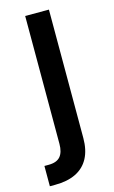

<svg xmlns="http://www.w3.org/2000/svg" viewBox="-135 -588 499 839"><g transform="rotate(-15 115.0 -168.5)"><path d="M70.3 -542.5H177.7V38.6Q177.7 92.3 158 129.4Q138.2 166.5 99.9 185.3Q61.5 204.1 5.9 204.1H-18.1V112.3H0.5Q37.6 112.3 54 93Q70.3 73.7 70.3 36.1Z"/></g></svg>

Font: Inter 16pt Medium
Style: Regular
Weight: 500
Version: Version 4.001;git-66647c0bb